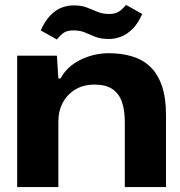

<svg xmlns="http://www.w3.org/2000/svg" viewBox="-20 -763 735 783"><path d="M50 0V-536H212L218 -443H227Q253 -492 308 -519Q363 -546 424 -546Q476 -546 519 -533Q562 -520 592.5 -491Q623 -462 640 -413.5Q657 -365 657 -294V0H489V-265Q489 -314 477 -348Q465 -382 438 -400Q411 -418 366 -418Q321 -418 288 -398.5Q255 -379 236.5 -345Q218 -311 218 -267V0ZM425 -604Q391 -604 368.5 -613Q346 -622 326.5 -630.5Q307 -639 279 -639Q255 -639 241 -630Q227 -621 212 -602L146 -639Q164 -679 186.5 -701.5Q209 -724 233 -732.5Q257 -741 280 -741Q312 -741 334 -732.5Q356 -724 377 -715Q398 -706 425 -706Q450 -706 464.5 -715.5Q479 -725 494 -743L560 -706Q543 -667 520 -644.5Q497 -622 472.5 -613Q448 -604 425 -604Z"/></svg>

Font: Mona Sans Expanded
Style: Bold
Weight: 700
Width: 7
Designer: Deni Anggara
Foundry: GitHub
Version: Version 2.000